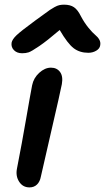

<svg xmlns="http://www.w3.org/2000/svg" viewBox="-20 -795 452 826"><path d="M75.2 -565.9Q53.2 -565.9 40.3 -578.9Q27.3 -591.8 29.8 -610.8Q32.2 -625 50.3 -642.6Q68.4 -660.2 130.9 -706.1Q146 -716.8 166.5 -731.9Q187 -747.1 194.8 -752.4Q202.6 -757.8 214.6 -764.4Q226.6 -771 235.4 -772.9Q244.1 -774.9 255.9 -774.9Q282.2 -774.9 298.3 -763.9Q314.5 -752.9 328.1 -725.1Q342.8 -697.3 360.4 -675.8Q377.9 -654.3 389.4 -645Q400.9 -635.7 407.2 -624.5Q413.6 -613.3 411.1 -600.1Q409.2 -585.9 394 -576.9Q378.9 -567.9 359.9 -567.9Q322.8 -567.9 296.9 -587.6Q271 -607.4 236.8 -666Q182.6 -619.6 148.9 -596.7Q115.2 -573.7 103 -569.8Q90.8 -565.9 75.2 -565.9ZM106.9 11.2Q78.1 11.2 62.3 -13.4Q46.4 -38.1 53.2 -70.8Q74.7 -180.7 92.5 -284.4Q110.4 -388.2 118.2 -428.2Q124.5 -459.5 148.7 -481.7Q172.9 -503.9 199.2 -503.9Q224.6 -503.9 238.3 -485.4Q252 -466.8 246.1 -433.1Q238.8 -395.5 201.2 -233.6Q163.6 -71.8 155.8 -35.2Q151.9 -13.7 139.2 -1.2Q126.5 11.2 106.9 11.2Z"/></svg>

Font: Shantell Sans Normal
Style: Italic
Weight: 500
Italic angle: -11.31°
Designer: Stephen Nixon, Anya Danilova, Shantell Martin
Foundry: Arrow Type
Version: Version 1.006;[559af2be0]